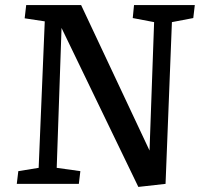

<svg xmlns="http://www.w3.org/2000/svg" viewBox="-20 -723 791 755"><path d="M568 -131 586 -636 502 -652 507 -703H746L740 -652L656 -636L631 0L524 12L222 -613L203 -63L296 -50L290 0H46L52 -50L132 -63L156 -639L77 -651L83 -703H299Z"/></svg>

Font: Literata 18pt Medium
Style: Italic
Weight: 500
Italic angle: -2°
Designer: Latin by Veronika Burian and Jose Scaglione. Greek by Irene Vlachou. Cyrillic by Vera Evstafieva
Foundry: TypeTogether
Version: Version 3.103;gftools[0.9.29]